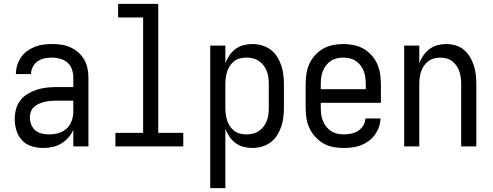

<svg xmlns="http://www.w3.org/2000/svg" viewBox="-20 -755 2540 990"><path d="M202 8Q172 8 143 -1Q114 -10 93.5 -32Q73 -54 64.5 -83Q56 -112 56 -141Q56 -167 62.5 -192Q69 -217 84.5 -237Q100 -257 122 -270.5Q144 -284 168.5 -292Q193 -300 218 -303Q243 -306 269 -306H358V-355Q358 -376 351 -397Q344 -418 328 -432Q312 -446 291 -452Q270 -458 249 -458Q229 -458 209.5 -454Q190 -450 174 -439Q158 -428 149 -410Q140 -392 140 -373Q140 -373 140 -373Q140 -373 140 -373Q140 -373 140 -373Q140 -373 140 -373Q140 -373 140 -373Q140 -373 140 -373H62Q62 -373 62 -373Q62 -373 62 -373Q62 -396 68.5 -418Q75 -440 88 -459Q101 -478 119.5 -491.5Q138 -505 159 -513.5Q180 -522 203 -525Q226 -528 249 -528Q273 -528 297 -524.5Q321 -521 343 -511Q365 -501 383.5 -485Q402 -469 414 -448Q426 -427 431 -403Q436 -379 436 -355V0H358V-86Q349 -64 332.5 -45.5Q316 -27 295 -14.5Q274 -2 250 3Q226 8 202 8ZM232 -62Q256 -62 280.5 -68.5Q305 -75 323 -91.5Q341 -108 349.5 -131.5Q358 -155 358 -180V-236H269Q254 -236 238.5 -234.5Q223 -233 208.5 -229.5Q194 -226 180 -219.5Q166 -213 155 -203Q144 -193 139 -178.5Q134 -164 134 -149Q134 -131 141 -113Q148 -95 162 -83Q176 -71 194.5 -66.5Q213 -62 232 -62Z M575 0V-70H718V-665H589V-735H796V-70H925V0Z M1064 215V-520H1142V-429Q1150 -450 1163 -469.5Q1176 -489 1194.5 -502.5Q1213 -516 1235.5 -522Q1258 -528 1281 -528Q1306 -528 1330.5 -521Q1355 -514 1375 -499Q1395 -484 1408.5 -463Q1422 -442 1430 -418.5Q1438 -395 1441 -370Q1444 -345 1444 -320V-200Q1444 -175 1441 -150Q1438 -125 1430 -101.5Q1422 -78 1408.5 -57Q1395 -36 1375 -21Q1355 -6 1330.5 1Q1306 8 1281 8Q1258 8 1235.5 2Q1213 -4 1194.5 -17.5Q1176 -31 1163 -50.5Q1150 -70 1142 -91V215ZM1251 -62Q1268 -62 1284.5 -66Q1301 -70 1315 -79.5Q1329 -89 1339.5 -103Q1350 -117 1356 -133Q1362 -149 1364 -166Q1366 -183 1366 -200V-320Q1366 -337 1364 -354Q1362 -371 1356 -387Q1350 -403 1339.5 -417Q1329 -431 1315 -440.5Q1301 -450 1284.5 -454Q1268 -458 1251 -458Q1234 -458 1217.5 -454Q1201 -450 1188 -440Q1175 -430 1165.5 -415.5Q1156 -401 1151 -385.5Q1146 -370 1144 -353.5Q1142 -337 1142 -320V-200Q1142 -183 1144 -166.5Q1146 -150 1151 -134.5Q1156 -119 1165.5 -104.5Q1175 -90 1188 -80Q1201 -70 1217.5 -66Q1234 -62 1251 -62Z M1752 8Q1725 8 1698 3Q1671 -2 1647.5 -15.5Q1624 -29 1605.5 -49.5Q1587 -70 1575.5 -94.5Q1564 -119 1560 -146Q1556 -173 1556 -200V-320Q1556 -347 1560 -374Q1564 -401 1575 -425.5Q1586 -450 1604.5 -470.5Q1623 -491 1646 -504Q1669 -517 1696 -522.5Q1723 -528 1750 -528Q1777 -528 1804 -522.5Q1831 -517 1854 -504Q1877 -491 1895.5 -470.5Q1914 -450 1925 -425.5Q1936 -401 1940 -374Q1944 -347 1944 -320V-225H1634V-200Q1634 -183 1636 -166Q1638 -149 1644.5 -133Q1651 -117 1661.5 -103Q1672 -89 1686.5 -79.5Q1701 -70 1718 -66Q1735 -62 1752 -62Q1771 -62 1790.5 -66Q1810 -70 1826 -80Q1842 -90 1852.5 -107Q1863 -124 1864 -144H1942Q1941 -121 1933.5 -99.5Q1926 -78 1912.5 -59.5Q1899 -41 1880.5 -27.5Q1862 -14 1841 -6Q1820 2 1797 5Q1774 8 1752 8ZM1866 -295V-320Q1866 -337 1864 -354Q1862 -371 1856 -387Q1850 -403 1839.5 -417Q1829 -431 1815 -440.5Q1801 -450 1784 -454Q1767 -458 1750 -458Q1733 -458 1716 -454Q1699 -450 1685 -440.5Q1671 -431 1660.5 -417Q1650 -403 1644 -387Q1638 -371 1636 -354Q1634 -337 1634 -320V-295Z M2064 0V-520H2142V-429Q2150 -450 2163 -469Q2176 -488 2194.5 -502Q2213 -516 2235.5 -522Q2258 -528 2280 -528Q2305 -528 2329 -521Q2353 -514 2371.5 -498.5Q2390 -483 2403 -461.5Q2416 -440 2423.5 -416.5Q2431 -393 2433.5 -368.5Q2436 -344 2436 -320V0H2358V-320Q2358 -337 2356 -353.5Q2354 -370 2349 -385.5Q2344 -401 2334.5 -415Q2325 -429 2312 -439Q2299 -449 2283 -453.5Q2267 -458 2250 -458Q2233 -458 2217 -453.5Q2201 -449 2188 -439Q2175 -429 2165.5 -415Q2156 -401 2151 -385.5Q2146 -370 2144 -353.5Q2142 -337 2142 -320V0Z"/></svg>

Font: Zed Mono
Style: Regular
Weight: 400
Monospace: yes
Designer: Belleve Invis
Foundry: Belleve Invis
Version: Version 1.0.0; ttfautohint (v1.8.4)